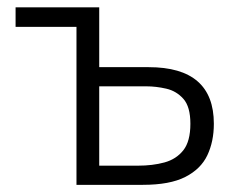

<svg xmlns="http://www.w3.org/2000/svg" viewBox="-20 -516 656 536"><path d="M193.5 0V-441H23.5V-495.5H257V-328.5H395Q577 -328.5 577 -170.5Q577 -121 558.8 -82.5Q540.5 -44 497.2 -22Q454 0 379 0ZM257 -53.5H365Q406 -53.5 439 -62.5Q472 -71.5 491.8 -96.5Q511.5 -121.5 511.5 -170.5Q511.5 -218 492 -240Q472.5 -262 444 -268.5Q415.5 -275 388.5 -275H257Z"/></svg>

Font: Heraclito Light
Style: Regular
Weight: 300
Designer: Kostas Bartsokas (font) & Cristiano Sobral (main changes)
Foundry: Kostas Bartsokas (font) & Cristiano Sobral (main changes)
Version: Version 1.00;July 8, 2020;FontCreator 13.0.0.2655 64-bit